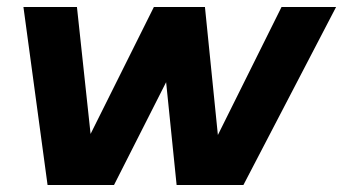

<svg xmlns="http://www.w3.org/2000/svg" viewBox="-20 -529 981 549"><path d="M785 -509H941L676 0H485L455 -294L306 0H116L47 -509H200L239 -146L420 -509H566L603 -143Z"/></svg>

Font: Livvic
Style: Bold Italic
Weight: 700
Italic angle: -10°
Designer: Jacques Le Bailly, Baron von Fonthausen
Version: Version 1.001; ttfautohint (v1.8.2)